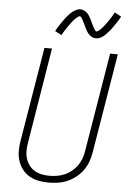

<svg xmlns="http://www.w3.org/2000/svg" viewBox="-63 -1012 726 1066"><g transform="rotate(5 300.0 -479.0)"><path d="M249 8Q220 8 192 2.5Q164 -3 141 -16.5Q118 -30 101.5 -51.5Q85 -73 77 -99Q69 -125 69 -153.5Q69 -182 74 -211L161 -735H203L116 -204Q112 -182 111.5 -159.5Q111 -137 117 -116.5Q123 -96 135.5 -78.5Q148 -61 166 -50Q184 -39 205.5 -34.5Q227 -30 249 -30Q271 -30 292.5 -33.5Q314 -37 335 -46Q356 -55 374 -70Q392 -85 405 -103.5Q418 -122 425.5 -143Q433 -164 436 -186L527 -735H570L478 -179Q474 -153 464.5 -127.5Q455 -102 439 -79.5Q423 -57 400.5 -39.5Q378 -22 353 -11Q328 0 301 4Q274 8 249 8ZM441 -813Q435 -813 430 -814Q425 -815 420.5 -817Q416 -819 412 -822Q408 -825 404 -828.5Q400 -832 397 -835.5Q394 -839 391.5 -843Q389 -847 386.5 -851.5Q384 -856 381.5 -860.5Q379 -865 377 -869.5Q375 -874 373 -878Q371 -882 368.5 -887.5Q366 -893 363.5 -897.5Q361 -902 359 -906.5Q357 -911 354.5 -914.5Q352 -918 349 -922.5Q346 -927 342 -927Q338 -927 334 -924.5Q330 -922 327 -919.5Q324 -917 319 -912.5Q314 -908 312 -905.5Q310 -903 308 -901Q306 -899 303.5 -896Q301 -893 299 -890Q297 -887 294.5 -884Q292 -881 289.5 -877.5Q287 -874 284 -870Q281 -866 278.5 -862Q276 -858 273 -853.5Q270 -849 267 -844.5Q264 -840 261 -835Q258 -830 255 -825Q252 -820 249 -814L212 -833Q217 -843 222 -851Q227 -859 232 -867Q237 -875 242 -882Q247 -889 251.5 -895Q256 -901 260 -907Q264 -913 268.5 -918Q273 -923 277 -927.5Q281 -932 287 -938Q293 -944 299 -948.5Q305 -953 312 -957Q319 -961 326.5 -963.5Q334 -966 341 -966Q347 -966 352 -964.5Q357 -963 361.5 -961Q366 -959 370 -956.5Q374 -954 378 -950.5Q382 -947 385 -943.5Q388 -940 390.5 -935.5Q393 -931 395.5 -927Q398 -923 400.5 -918.5Q403 -914 405 -909.5Q407 -905 409 -900.5Q411 -896 413.5 -891Q416 -886 418.5 -881Q421 -876 423 -872Q425 -868 427.5 -864.5Q430 -861 433 -856Q436 -851 440 -851Q444 -851 448 -853.5Q452 -856 455 -858.5Q458 -861 463 -866Q468 -871 470 -873Q472 -875 474 -877.5Q476 -880 478.5 -883Q481 -886 483 -888.5Q485 -891 487.5 -894.5Q490 -898 492.5 -901.5Q495 -905 498 -908.5Q501 -912 503.5 -916.5Q506 -921 509 -925Q512 -929 515 -934Q518 -939 521 -944Q524 -949 527 -954Q530 -959 533 -965L570 -945Q565 -936 560 -927.5Q555 -919 550 -911.5Q545 -904 540 -897Q535 -890 530.5 -883.5Q526 -877 522 -871.5Q518 -866 513.5 -861Q509 -856 505 -851.5Q501 -847 495 -840.5Q489 -834 483 -829.5Q477 -825 470 -821Q463 -817 455.5 -815Q448 -813 441 -813Z"/></g></svg>

Font: Iosevka Curly XLtExObl
Style: Regular
Weight: 200
Width: 7
Italic angle: -9°
Monospace: yes
Designer: Belleve Invis
Foundry: Belleve Invis
Version: Version 11.0.1; ttfautohint (v1.8.3)